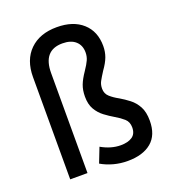

<svg xmlns="http://www.w3.org/2000/svg" viewBox="-134 -825 847 939"><g transform="rotate(-20 290.0 -355.0)"><path d="M371 12Q333 12 298 2.5Q263 -7 234 -24L264 -101Q315 -72 365 -72Q403 -72 425 -87Q447 -102 447 -135Q447 -164 428.5 -180.5Q410 -197 384 -212Q360 -226 336 -244Q312 -262 296.5 -288.5Q281 -315 281 -355Q281 -389 291 -415Q301 -441 323 -473Q342 -501 350 -519Q358 -537 358 -558Q358 -595 334 -616.5Q310 -638 266 -638Q165 -638 165 -520V0H75V-532Q75 -621 126.5 -671.5Q178 -722 267 -722Q352 -722 401 -678Q450 -634 450 -558Q450 -528 440.5 -502Q431 -476 408 -444Q390 -416 381.5 -400Q373 -384 373 -363Q373 -337 391.5 -320.5Q410 -304 436 -290Q460 -276 484 -257.5Q508 -239 523.5 -210.5Q539 -182 539 -137Q539 -62 494.5 -25Q450 12 371 12Z"/></g></svg>

Font: Sometype Mono Medium
Style: Regular
Weight: 500
Monospace: yes
Designer: Ryoichi Tsunekawa
Foundry: Dharma Type
Version: Version 1.000; ttfautohint (v1.8.3)